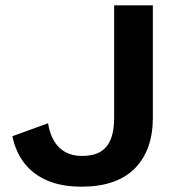

<svg xmlns="http://www.w3.org/2000/svg" viewBox="-20 -688 672 720"><path d="M285.7 12Q210.5 12 157 -11.2Q103.5 -34.3 71 -76.5Q38.5 -118.7 26.4 -177.2L160.2 -225.8Q166.1 -187.6 182.5 -159.8Q198.8 -132.1 225 -117.7Q251.3 -103.2 287.2 -103.2Q315.1 -103.2 337.4 -110.3Q359.7 -117.4 375.5 -134Q391.3 -150.7 399.7 -178.3Q408 -205.8 408 -246.5V-668H553.2V-246.3Q553.2 -124.9 485.5 -56.4Q417.7 12 285.7 12Z"/></svg>

Font: Atkinson Hyperlegible Mono ExtraLight
Style: Regular
Weight: 200
Monospace: yes
Designer: Elliott Scott, Megan Eiswerth, Linus Boman, Theodore Petrosky, Letters from Sweden
Foundry: Applied Design Works, Letters from Sweden
Version: Version 2.001